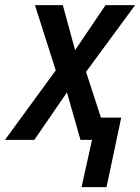

<svg xmlns="http://www.w3.org/2000/svg" viewBox="-59 -561 562 770"><path d="M268.1 189.5 310.1 0H263.7L209.5 -190.4L78.6 0H-39.1L164.6 -278.8L81.1 -540.5H192.9L242.2 -359.9L364.3 -540.5H482.9L286.1 -272.9L345.7 -89.4H427.2L368.2 189.5Z"/></svg>

Font: Open Sans SemiCondensed SemiBold
Style: Italic
Weight: 600
Width: 4
Italic angle: -12°
Designer: Monotype Design Team
Foundry: Monotype Imaging Inc.
Version: Version 3.000